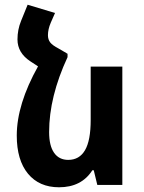

<svg xmlns="http://www.w3.org/2000/svg" viewBox="-20 -783 609 813"><path d="M498 -501V0H392L377 -62H371Q325 10 230 10Q146 10 98.5 -47.5Q51 -105 51 -209Q51 -341 141 -502L109 -523Q54 -559 54 -616Q54 -657 69 -694L97 -763L213 -728L195 -687Q183 -659 183 -634Q183 -616 192.5 -603.5Q202 -591 229 -577L265 -556L251 -550L266 -556V-541Q188 -373 188 -224Q188 -166 209 -136Q230 -106 269 -106Q316 -106 340 -147Q364 -188 364 -275V-501Z"/></svg>

Font: Noto Sans Armenian SmBd Narrow
Style: Regular
Weight: 600
Width: 4
Designer: Monotype Design team
Foundry: Monotype Imaging Inc.
Version: Version 1.000